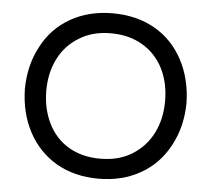

<svg xmlns="http://www.w3.org/2000/svg" viewBox="-51 -747 895 813"><g transform="rotate(5 396.5 -340.5)"><path d="M216 -34Q140 -79 97.5 -158.5Q55 -238 53 -341Q54 -442 97 -522Q139 -603 217 -647.5Q295 -692 396 -692Q499 -692 577 -647Q653 -603 695.5 -522.5Q738 -442 740 -341Q739 -240 696 -160Q653 -78 575 -33.5Q497 11 396 11Q294 11 216 -34ZM174 -204Q205 -141 262 -107.5Q319 -74 396 -74Q475 -74 531 -109Q588 -144 618.5 -204Q649 -264 649 -341Q649 -417 619 -478Q588 -539 530.5 -573Q473 -607 396 -607Q318 -607 262 -572Q205 -538 174.5 -478Q144 -418 144 -341Q144 -266 174 -204Z"/></g></svg>

Font: 寒蝉全圆体
Style: Regular
Weight: 400
Designer: Warren2060
      Designed by Motoya company      

      [Varela Round]
      Joe Prince(Latin component); Avraham Cornf
Foundry: ChillType
Version: Version 3.200